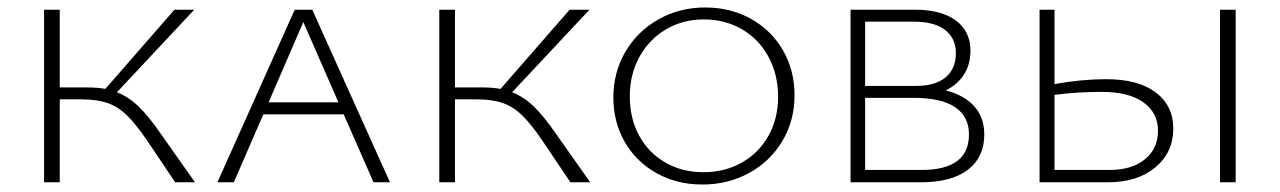

<svg xmlns="http://www.w3.org/2000/svg" viewBox="-20 -488 3426 514"><path d="M502 0H449L373 -113Q343 -157 319 -180Q295 -203 267 -212.5Q239 -222 199 -222H140V0H98V-462H140V-254H211Q241 -254 262 -250L447 -462H500L293 -241Q324 -229 351 -203Q378 -177 411 -129Z M900 -182H685L606 0H562L769 -462H816L1024 0H980ZM886 -214 792 -429 699 -214Z M1560 0H1507L1431 -113Q1401 -157 1377 -180Q1353 -203 1325 -212.5Q1297 -222 1257 -222H1198V0H1156V-462H1198V-254H1269Q1299 -254 1320 -250L1505 -462H1558L1351 -241Q1382 -229 1409 -203Q1436 -177 1469 -129Z M1622 -227Q1622 -294 1654 -349Q1686 -404 1742.5 -436Q1799 -468 1868 -468Q1936 -468 1990.5 -437.5Q2045 -407 2076 -353.5Q2107 -300 2107 -233Q2107 -165 2074.5 -110.5Q2042 -56 1985.5 -25Q1929 6 1860 6Q1792 6 1737.5 -24.5Q1683 -55 1652.5 -108Q1622 -161 1622 -227ZM2063 -229Q2063 -288 2037.5 -335.5Q2012 -383 1966.5 -409.5Q1921 -436 1864 -436Q1808 -436 1763 -409.5Q1718 -383 1692 -336Q1666 -289 1666 -230Q1666 -171 1691 -125Q1716 -79 1761 -53Q1806 -27 1863 -27Q1920 -27 1965.5 -52.5Q2011 -78 2037 -124Q2063 -170 2063 -229Z M2615 -128Q2615 -67 2571 -33.5Q2527 0 2445 0H2257V-462H2430Q2500 -462 2539 -433Q2578 -404 2578 -352Q2578 -316 2561 -289Q2544 -262 2512 -246Q2562 -233 2588.5 -203Q2615 -173 2615 -128ZM2296 -430V-258H2432Q2484 -258 2511.5 -281Q2539 -304 2539 -346Q2539 -385 2510.5 -407.5Q2482 -430 2426 -430ZM2574 -128Q2574 -176 2537 -201Q2500 -226 2426 -226H2296V-33H2447Q2574 -33 2574 -128Z M3121 -144Q3121 -80 3073 -40Q3025 0 2946 0H2763V-462H2803V-263Q2876 -276 2942 -276Q3027 -276 3074 -240.5Q3121 -205 3121 -144ZM3288 -462V0H3246V-462ZM3080 -138Q3080 -186 3041 -214Q3002 -242 2929 -242Q2862 -242 2803 -234V-33H2950Q3010 -33 3045 -61.5Q3080 -90 3080 -138Z"/></svg>

Font: Ysabeau SC Light
Style: Regular
Weight: 300
Designer: Christian Thalmann (Catharsis Fonts)
Version: Version 0.003